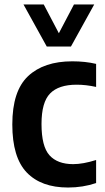

<svg xmlns="http://www.w3.org/2000/svg" viewBox="-20 -828 468 858"><path d="M284 10Q164 10 99.5 -57.2Q35 -124.5 35 -272Q35 -421.5 105.5 -487.8Q176 -554 303 -554Q361 -554 409.5 -542.5V-439.5Q364.5 -449.5 322.5 -449.5Q242 -449.5 203.8 -410.2Q165.5 -371 165.5 -274Q165.5 -173.5 201.2 -134Q237 -94.5 307 -94.5Q351 -94.5 409.5 -113V-10Q350.5 10 284 10ZM189 -620 85 -808H175.5L243 -679.5L310.5 -808H401L297 -620Z"/></svg>

Font: Encode Sans SmCnd SmBold
Style: Regular
Weight: 600
Width: 4
Designer: Multiple Designers
Foundry: Impallari Type
Version: Version 3.002; ttfautohint (v1.8.3) -l 8 -r 50 -G 200 -x 14 